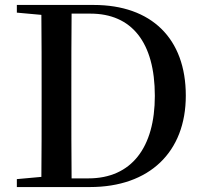

<svg xmlns="http://www.w3.org/2000/svg" viewBox="-20 -755 821 775"><path d="M48 -704 147 -695C148 -595 148 -494 148 -388V-359C148 -243 148 -140 147 -41L48 -32V0H343C583 0 730 -141 730 -369C730 -600 591 -735 358 -735H48ZM269 -35C268 -138 268 -241 268 -359V-388C268 -496 268 -599 269 -700H345C511 -700 605 -585 605 -368C605 -160 511 -35 337 -35Z"/></svg>

Font: Noto Serif CJK KR SemiBold
Style: Regular
Weight: 600
Designer: Ryoko NISHIZUKA 西塚涼子 (kana & ideographs); Frank Grießhammer (Latin, Greek & Cyrillic); Wenlong ZHANG 张文龙 (bopomofo); San
Foundry: Adobe
Version: Version 2.001;hotconv 1.1.0;makeotfexe 2.6.0